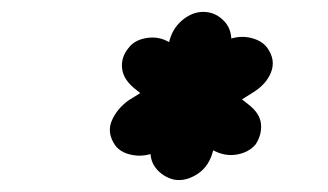

<svg xmlns="http://www.w3.org/2000/svg" viewBox="-20 -814 552 323"><path d="M405 -658 252 -563Q228 -549 204 -553Q180 -557 171 -574Q160 -593 168.5 -612Q177 -631 196 -645L354 -743Q377 -755 398.5 -751Q420 -747 430 -733Q444 -713 436 -692.5Q428 -672 405 -658ZM329 -567 209 -663Q188 -679 185.5 -698Q183 -717 196 -733Q207 -748 230 -750.5Q253 -753 272 -738L397 -639Q417 -624 419 -606Q421 -588 410 -571Q397 -556 374.5 -553.5Q352 -551 329 -567ZM368 -732 339 -563Q333 -535 312.5 -521.5Q292 -508 272 -512Q253 -517 241.5 -532Q230 -547 234 -573L264 -741Q269 -765 286 -779.5Q303 -794 322 -794Q343 -794 358 -777.5Q373 -761 368 -732Z"/></svg>

Font: Edu QLD Beginner
Style: Bold
Weight: 700
Designer: Tina and Corey Anderson
Foundry: Google for Education
Version: Version 1.003